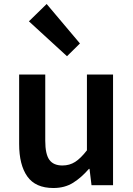

<svg xmlns="http://www.w3.org/2000/svg" viewBox="-20 -929 669 963"><path d="M248 14Q158 14 117 -44Q76 -102 76 -207V-555H207V-223Q207 -156 227.5 -127.5Q248 -99 293 -99Q329 -99 357 -117Q385 -135 416 -175V-555H547V0H439L429 -82H426Q389 -39 347 -12.5Q305 14 248 14ZM316 -647 125 -822 214 -909 381 -711Z"/></svg>

Font: Noto Sans SC Thin SemiBold
Style: Regular
Weight: 600
Version: Version 2.004-H2;hotconv 1.0.118;makeotfexe 2.5.65603